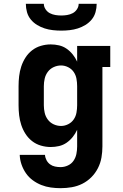

<svg xmlns="http://www.w3.org/2000/svg" viewBox="-20 -760 640 1003"><path d="M296 223Q271 223 245.5 219.5Q220 216 196 206.5Q172 197 151 181.5Q130 166 115.5 145Q101 124 92.5 99.5Q84 75 83 49H215Q216 64 223 77Q230 90 241.5 98.5Q253 107 267.5 110Q282 113 296 113Q316 113 334.5 104.5Q353 96 364 80Q375 64 379 44.5Q383 25 383 5V-82Q374 -62 360 -44.5Q346 -27 328 -14.5Q310 -2 288.5 3Q267 8 245 8Q219 8 193.5 0.5Q168 -7 147.5 -23Q127 -39 113 -61Q99 -83 91 -107.5Q83 -132 80 -158Q77 -184 77 -210V-310Q77 -336 80 -362Q83 -388 91 -412.5Q99 -437 113 -459Q127 -481 147.5 -497Q168 -513 193.5 -520.5Q219 -528 245 -528Q267 -528 288.5 -523Q310 -518 328 -505.5Q346 -493 360 -475.5Q374 -458 383 -438V-520H556V-410H515V5Q515 34 510 63Q505 92 491.5 118.5Q478 145 457 166Q436 187 410 200Q384 213 355 218Q326 223 296 223ZM299 -102Q318 -102 336 -111Q354 -120 365 -136Q376 -152 379.5 -171.5Q383 -191 383 -210V-310Q383 -329 379.5 -348.5Q376 -368 365 -384Q354 -400 336 -409Q318 -418 299 -418Q279 -418 260.5 -409.5Q242 -401 230 -385Q218 -369 213.5 -349.5Q209 -330 209 -310V-210Q209 -190 213.5 -170.5Q218 -151 230 -135Q242 -119 260.5 -110.5Q279 -102 299 -102ZM300 -600Q278 -600 256 -602.5Q234 -605 213.5 -611.5Q193 -618 174 -629.5Q155 -641 141 -658Q127 -675 121 -696.5Q115 -718 115 -740H209Q209 -725 218 -711.5Q227 -698 240.5 -691Q254 -684 269.5 -681.5Q285 -679 300 -679Q315 -679 330.5 -681.5Q346 -684 359.5 -691Q373 -698 382 -711.5Q391 -725 391 -740H485Q485 -718 479 -696.5Q473 -675 459 -658Q445 -641 426 -629.5Q407 -618 386.5 -611.5Q366 -605 344 -602.5Q322 -600 300 -600Z"/></svg>

Font: Iosevka Etoile Extrabold
Style: Regular
Weight: 800
Designer: Belleve Invis
Foundry: Belleve Invis
Version: Version 22.1.2; ttfautohint (v1.8.4)